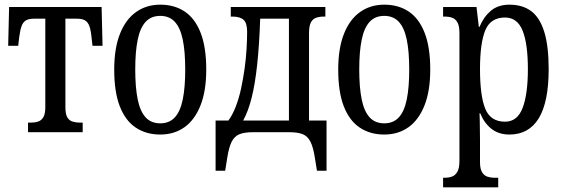

<svg xmlns="http://www.w3.org/2000/svg" viewBox="-20 -566 2404 822"><path d="M100 0V-41H111Q129 -41 143 -45.5Q157 -50 165.5 -64Q174 -78 174 -108V-486H125Q104 -486 91.5 -479Q79 -472 72.5 -454.5Q66 -437 62 -405L58 -370H15L19 -536H415L419 -370H376L372 -405Q369 -437 362.5 -454.5Q356 -472 343.5 -479Q331 -486 309 -486H260V-108Q260 -78 268 -64Q276 -50 290.5 -45.5Q305 -41 323 -41H334V0Z M666 10Q606 10 561.5 -19.5Q517 -49 493 -110.5Q469 -172 469 -268Q469 -359 493.5 -421Q518 -483 562.5 -514.5Q607 -546 666 -546Q727 -546 771 -516.5Q815 -487 839 -425.5Q863 -364 863 -268Q863 -177 838.5 -115Q814 -53 770 -21.5Q726 10 666 10ZM666 -38Q705 -38 728.5 -63.5Q752 -89 762.5 -140.5Q773 -192 773 -268Q773 -345 762.5 -396Q752 -447 728.5 -472.5Q705 -498 666 -498Q627 -498 603.5 -472.5Q580 -447 569.5 -396Q559 -345 559 -268Q559 -192 569.5 -140.5Q580 -89 603.5 -63.5Q627 -38 666 -38Z M903 165V-50H958Q976 -75 989.5 -110Q1003 -145 1012 -186.5Q1021 -228 1027 -271Q1033 -314 1035.5 -355Q1038 -396 1038 -430Q1038 -468 1022.5 -481.5Q1007 -495 975 -495H968V-536H1373V-495H1366Q1348 -495 1333.5 -490Q1319 -485 1311 -470Q1303 -455 1303 -423V-50H1378V165H1337L1328 109Q1321 64 1309 40.5Q1297 17 1276 8.5Q1255 0 1219 0H1062Q1027 0 1005.5 8.5Q984 17 972 40.5Q960 64 953 109L944 165ZM1021 -50H1217V-486H1094Q1090 -372 1081 -289Q1072 -206 1057.5 -148Q1043 -90 1021 -50Z M1625 10Q1565 10 1520.5 -19.5Q1476 -49 1452 -110.5Q1428 -172 1428 -268Q1428 -359 1452.5 -421Q1477 -483 1521.5 -514.5Q1566 -546 1625 -546Q1686 -546 1730 -516.5Q1774 -487 1798 -425.5Q1822 -364 1822 -268Q1822 -177 1797.5 -115Q1773 -53 1729 -21.5Q1685 10 1625 10ZM1625 -38Q1664 -38 1687.5 -63.5Q1711 -89 1721.5 -140.5Q1732 -192 1732 -268Q1732 -345 1721.5 -396Q1711 -447 1687.5 -472.5Q1664 -498 1625 -498Q1586 -498 1562.5 -472.5Q1539 -447 1528.5 -396Q1518 -345 1518 -268Q1518 -192 1528.5 -140.5Q1539 -89 1562.5 -63.5Q1586 -38 1625 -38Z M1877 236V195H1884Q1901 195 1915 190Q1929 185 1938 169.5Q1947 154 1947 123V-423Q1947 -455 1938.5 -470Q1930 -485 1916 -490Q1902 -495 1884 -495H1877V-536H2020L2030 -451H2033Q2050 -493 2081 -519.5Q2112 -546 2161 -546Q2217 -546 2254 -518.5Q2291 -491 2310 -430Q2329 -369 2329 -270Q2329 -129 2286.5 -59.5Q2244 10 2161 10Q2115 10 2084 -14.5Q2053 -39 2036 -81H2033Q2034 -67 2034 -49Q2034 -31 2034.5 -10.5Q2035 10 2035 33V128Q2035 157 2044 171.5Q2053 186 2067 190.5Q2081 195 2096 195H2113V236ZM2142 -45Q2195 -45 2217.5 -104Q2240 -163 2240 -270Q2240 -378 2217.5 -434.5Q2195 -491 2142 -491Q2080 -491 2057.5 -436Q2035 -381 2035 -270Q2035 -156 2057.5 -100.5Q2080 -45 2142 -45Z"/></svg>

Font: Noto Serif ExtraCondensed
Style: Regular
Weight: 400
Width: 2
Designer: Monotype Design Team
Foundry: Monotype Imaging Inc.
Version: Version 2.013